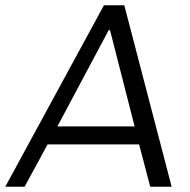

<svg xmlns="http://www.w3.org/2000/svg" viewBox="-47 -706 717 726"><path d="M602 0H521L479 -160H133L46 0H-27L346 -686H423ZM364 -592 170 -228H462L369 -592Z"/></svg>

Font: Chivo Light Italic
Style: Regular
Weight: 300
Italic angle: -8.05°
Designer: Hector Gatti
Foundry: Omnibus-Type
Version: Version 1.007